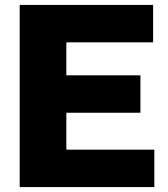

<svg xmlns="http://www.w3.org/2000/svg" viewBox="-20 -760 683 780"><path d="M60 0V-740H602V-588H249.5V-152H607V0ZM172.5 -302V-454H550.5V-302Z"/></svg>

Font: Encode Sans SC Condensed Thin ExtraBold
Style: Regular
Weight: 800
Version: Version 3.002